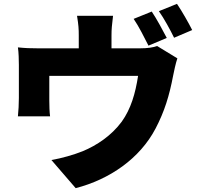

<svg xmlns="http://www.w3.org/2000/svg" viewBox="-20 -895 1040 997"><path d="M978 -739C961 -773 925 -837 899 -875L805 -837C832 -799 864 -740 884 -699ZM846 -698C828 -733 793 -798 768 -835L674 -797C701 -758 730 -699 751 -658ZM559 -644V-711C559 -744 561 -763 567 -813H380C388 -763 389 -744 389 -711V-644H180C140 -644 110 -645 73 -649C77 -624 78 -581 78 -558V-386C78 -355 76 -320 73 -291H240C237 -313 236 -348 236 -373V-501H697C683 -410 660 -330 612 -263C558 -190 482 -140 410 -110C363 -91 299 -73 247 -64L373 82C548 37 706 -71 788 -228C834 -316 859 -397 879 -502C883 -522 892 -566 901 -592L796 -656C776 -649 749 -644 705 -644Z"/></svg>

Font: Noto Sans CJK KR Black
Style: Regular
Weight: 900
Designer: Ryoko NISHIZUKA (kana & ideographs); Paul D. Hunt (Latin, Greek & Cyrillic); Wenlong ZHANG (bopomofo); Sandoll Communica
Foundry: Adobe Systems Incorporated
Version: Version 1.004;PS 1.004;hotconv 1.0.82;makeotf.lib2.5.63406